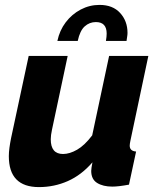

<svg xmlns="http://www.w3.org/2000/svg" viewBox="-20 -753 646 783"><path d="M139 10Q16 10 16 -116Q16 -132 18.5 -150.5Q21 -169 25 -189L97 -525H256L192 -224Q187 -201 187 -185Q187 -125 237 -125Q264 -125 294.5 -142.5Q325 -160 356 -201L425 -525H585L512 -180Q509 -166 509 -159Q509 -137 535 -135L506 0Q463 8 438 8Q400 8 376 -7Q352 -22 352 -56Q352 -66 357 -91Q312 -39 256.5 -14.5Q201 10 139 10ZM214 -586Q223 -629 248 -662Q273 -695 309 -714Q345 -733 386 -733Q440 -733 470 -700Q500 -667 500 -619Q500 -611 498.5 -603Q497 -595 496 -586H412Q415 -604 415 -616Q415 -663 371 -663Q345 -663 325.5 -645.5Q306 -628 297 -586Z"/></svg>

Font: Raleway ExtraBold
Style: Italic
Weight: 800
Italic angle: -12°
Designer: Matt McInerney, Pablo Impallari, Rodrigo Fuenzalida
Foundry: Matt McInerney, Pablo Impallari, Rodrigo Fuenzalida
Version: Version 4.026